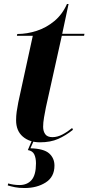

<svg xmlns="http://www.w3.org/2000/svg" viewBox="-20 -706 445 966"><path d="M181 10Q128 10 94.5 -19Q61 -48 61 -101Q61 -123 64 -144.5Q67 -166 72 -191L145 -526H65L67 -535Q116 -535 165 -551Q214 -567 254 -600.5Q294 -634 317 -686H325L293 -536H405L403 -526H291L211 -166Q206 -141 201.5 -115Q197 -89 197 -68Q197 -46 207.5 -31Q218 -16 244 -16Q269 -16 294.5 -29.5Q320 -43 343 -62L347 -53Q311 -24 272.5 -7Q234 10 181 10ZM104 240Q75 240 55.5 236Q36 232 19 227L21 217Q50 225 78 225Q117 225 139 199.5Q161 174 161 116Q161 89 152.5 71Q144 53 120 49L143 -5H153L133 40Q201 42 227.5 66Q254 90 254 127Q254 184 210 212Q166 240 104 240Z"/></svg>

Font: Noto Serif Display SemiCondensed
Style: Bold Italic
Weight: 700
Width: 4
Italic angle: -12°
Designer: Monotype Design Team
Foundry: Monotype Imaging Inc.
Version: Version 2.009